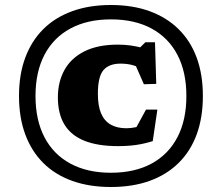

<svg xmlns="http://www.w3.org/2000/svg" viewBox="-20 -733 888 768"><path d="M423.5 -713Q510.5 -713 578.5 -688.2Q646.5 -663.5 694.2 -616.5Q742 -569.5 766.8 -502.2Q791.5 -435 791.5 -349Q791.5 -263 766.8 -195.5Q742 -128 694.2 -81Q646.5 -34 578.5 -9.5Q510.5 15 423.5 15Q337 15 268.8 -9.5Q200.5 -34 153.2 -81Q106 -128 81 -195.5Q56 -263 56 -349Q56 -435 81 -502.2Q106 -569.5 153.2 -616.5Q200.5 -663.5 268.8 -688.2Q337 -713 423.5 -713ZM423.5 -655.5Q329.5 -655.5 261.8 -619Q194 -582.5 158 -514Q122 -445.5 122 -349Q122 -252.5 158 -183.8Q194 -115 261.8 -78.5Q329.5 -42 423.5 -42Q518.5 -42 586 -78.5Q653.5 -115 689.5 -183.8Q725.5 -252.5 725.5 -349Q725.5 -445.5 689.5 -514Q653.5 -582.5 586 -619Q518.5 -655.5 423.5 -655.5ZM485.5 -220Q503.5 -220 522.2 -224Q541 -228 559 -236L505.5 -187.5L564 -294.5H609.5L591 -168.5Q557.5 -158 524.5 -153.2Q491.5 -148.5 452 -148.5Q371 -148.5 317.5 -170Q264 -191.5 237.8 -234.8Q211.5 -278 211.5 -343.5Q211.5 -405.5 237.8 -453Q264 -500.5 317.5 -527.5Q371 -554.5 452 -554.5Q478.5 -554.5 504.8 -550.8Q531 -547 559.5 -539L523.5 -526.5L561.5 -564H600L605 -397.5L555.5 -396L507.5 -505.5L554 -452.5Q532.5 -466.5 510.5 -472.5Q488.5 -478.5 462.5 -478.5Q416 -478.5 393.8 -452.5Q371.5 -426.5 371.5 -357.5Q371.5 -310 384.2 -279.8Q397 -249.5 422.5 -234.8Q448 -220 485.5 -220Z"/></svg>

Font: Newsreader 9pt ExtraBold
Style: Regular
Weight: 800
Designer: Hugues Gentile
Foundry: Production Type
Version: Version 1.003